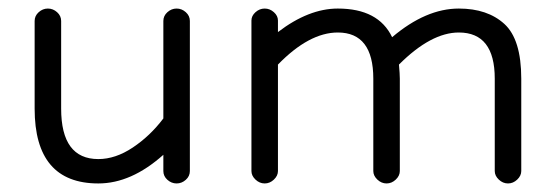

<svg xmlns="http://www.w3.org/2000/svg" viewBox="-20 -421 1300 449"><path d="M362 -21V-59Q287 8 210 8Q61 8 61 -167V-372Q61 -384 70.5 -392.5Q80 -401 92 -401Q104 -401 113.5 -392.5Q123 -384 123 -372V-167Q123 -49 210 -49Q250 -49 290.5 -76Q331 -103 362 -144V-372Q362 -384 371.5 -392.5Q381 -401 393 -401Q405 -401 414.5 -392.5Q424 -384 424 -372V-21Q424 -9 414.5 -0.5Q405 8 393 8Q381 8 371.5 -0.5Q362 -9 362 -21Z M568 -21V-373Q568 -384 577.5 -392.5Q587 -401 599 -401Q611 -401 620.5 -392.5Q630 -384 630 -373V-346Q702 -401 770 -401Q865 -401 897 -334Q976 -401 1053 -401Q1120 -401 1159.5 -365Q1199 -329 1199 -237V-21Q1199 -10 1189.5 -1Q1180 8 1168 8Q1156 8 1146.5 -1Q1137 -10 1137 -21V-237Q1137 -345 1053 -345Q988 -345 913 -270Q915 -248 915 -237V-21Q915 -10 905.5 -1Q896 8 884 8Q872 8 862.5 -1Q853 -10 853 -21V-237Q853 -345 770 -345Q703 -345 630 -270V-21Q630 -10 620.5 -1Q611 8 599 8Q587 8 577.5 -1Q568 -10 568 -21Z"/></svg>

Font: Hoogli Medium
Style: Regular
Weight: 500
Designer: Anand Singh Naorem
Foundry: Brand New Type
Version: Version 1.00 b007